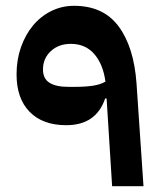

<svg xmlns="http://www.w3.org/2000/svg" viewBox="-20 -641 578 661"><path d="M347 -302H342Q311 -210 208 -210Q127 -210 82 -256Q37 -302 37 -385Q37 -435 52 -478Q67 -521 93.5 -553Q120 -585 156.5 -603Q193 -621 235 -621Q336 -621 388.5 -550Q441 -479 450 -354L474 0H366ZM236 -342Q275 -342 300.5 -346Q326 -350 343 -360Q335 -420 304.5 -455Q274 -490 224 -490Q182 -490 155 -465Q128 -440 128 -402Q128 -370 150.5 -356Q173 -342 215 -342Z"/></svg>

Font: IBM Plex Arabic SemiBold
Style: Regular
Weight: 600
Designer: Mike Abbink, Paul van der Laan, Pieter van Rosmalen, Wael Morcos, Khajak Apelian
Foundry: Bold Monday
Version: Version 1.0